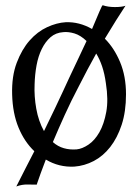

<svg xmlns="http://www.w3.org/2000/svg" viewBox="-20 -627 516 718"><path d="M303.7 -473.6Q281.2 -495.1 258.3 -502Q235.4 -508.8 216.8 -506.8Q188.5 -504.9 168.9 -487.8Q149.4 -470.7 136.2 -443.8Q123 -417 116.7 -382.8Q110.4 -348.6 109.4 -311.5Q107.4 -266.6 115.7 -220.2Q124 -173.8 144.5 -136.7Q168 -184.6 186 -222.7Q204.1 -260.7 215.8 -286.1Q229.5 -316.4 240.2 -338.9Q257.8 -376 273.9 -410.2Q290 -444.3 303.7 -473.6ZM177.7 -95.7Q196.3 -79.1 218.8 -72.8Q241.2 -66.4 266.6 -68.4Q287.1 -70.3 310.5 -85.9Q334 -101.6 351.6 -132.3Q369.1 -163.1 377.4 -208.5Q385.7 -253.9 376 -315.4Q371.1 -351.6 361.8 -378.9Q352.5 -406.2 339.8 -426.8Q324.2 -398.4 307.6 -367.7Q291 -336.9 274.4 -303.7Q246.1 -250 222.2 -197.3Q198.2 -144.5 177.7 -95.7ZM117.2 63.5Q102.5 63.5 82.5 63Q62.5 62.5 41 70.3Q59.6 34.2 76.2 1Q92.8 -32.2 108.4 -61.5Q71.3 -96.7 49.3 -149.9Q27.3 -203.1 25.4 -273.4Q23.4 -341.8 42.5 -392.1Q61.5 -442.4 90.8 -475.6Q120.1 -508.8 156.2 -525.4Q192.4 -542 225.6 -543.9Q276.4 -545.9 324.2 -518.6Q341.8 -560.5 352.1 -584.5Q362.3 -608.4 364.3 -607.4Q383.8 -600.6 409.7 -600.6Q435.5 -600.6 449.2 -605.5Q418 -558.6 372.1 -482.4Q407.2 -447.3 429.2 -394.5Q451.2 -341.8 451.2 -274.4Q451.2 -210 435.1 -160.6Q418.9 -111.3 392.1 -77.1Q365.2 -43 330.6 -24.9Q295.9 -6.8 257.8 -3.9Q200.2 -1 151.4 -30.3Q140.6 -2.9 132.3 20.5Q124 43.9 117.2 63.5Z"/></svg>

Font: Mystery Quest
Style: Regular
Weight: 400
Designer: Squid
Foundry: Font Diner, Inc DBA Sideshow
Version: Version 1.000